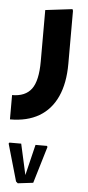

<svg xmlns="http://www.w3.org/2000/svg" viewBox="-59 -396 428 936"><g transform="rotate(5 155.0 72.5)"><path d="M0 200V81Q65 81 95 40.5Q125 0 125 -95V-346L257 -362L260 -354V-95Q260 0 230 66Q200 132 142 166Q84 200 0 200ZM65 507 56 499 4 318 7 313H65L101 475L96 474L135 313H191L194 318L140 498Z"/></g></svg>

Font: Fustat ExtraBold
Style: Regular
Weight: 800
Designer: Mohamed Gaber, Khaled Hosny, Laura Garcia Mut
Foundry: Kief Type Foundry, Alif Type Foundry, Hard Type Foundry
Version: Version 1.007